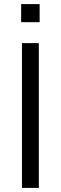

<svg xmlns="http://www.w3.org/2000/svg" viewBox="-20 -915 296 935"><path d="M87 0V-705H169V0ZM83 -807V-895H173V-807Z"/></svg>

Font: Nunito Sans 12pt ExtraLight 12pt
Style: Regular
Weight: 400
Version: Version 3.101;gftools[0.9.27]